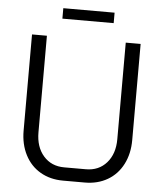

<svg xmlns="http://www.w3.org/2000/svg" viewBox="-57 -893 807 951"><g transform="rotate(5 346.0 -417.5)"><path d="M76 -222V-700H150V-220Q150 -147 189 -102.5Q228 -58 292 -58H400Q464 -58 503 -102.5Q542 -147 542 -220V-700H616V-222Q616 -154 589 -101.5Q562 -49 513 -20.5Q464 8 400 8H292Q228 8 179 -20.5Q130 -49 103 -101.5Q76 -154 76 -222ZM219 -843H474V-791H219Z"/></g></svg>

Font: Stavian Regular
Style: Regular
Weight: 400
Version: Version 1.000; ttfautohint (v1.6)